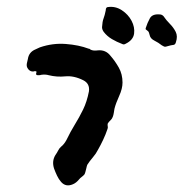

<svg xmlns="http://www.w3.org/2000/svg" viewBox="-20 -566 547 572"><path d="M355 -436Q349 -432 344 -435Q328 -441 313.5 -449.5Q299 -458 289 -471Q284 -478 284 -485Q285 -502 288.5 -511Q292 -520 295 -535Q295 -545 302 -545Q324 -548 343 -535.5Q362 -523 372 -504Q382 -485 379.5 -466Q377 -447 355 -436ZM504 -440Q502 -432 495 -432Q488 -431 483.5 -429.5Q479 -428 474 -427Q471 -426 467.5 -428Q464 -430 462 -431Q452 -439 440 -445Q428 -451 426 -461Q425 -464 424 -468Q423 -472 420 -474Q418 -476 415.5 -477.5Q413 -479 414 -482Q419 -498 426.5 -511.5Q434 -525 456 -523Q462 -523 467 -518Q475 -506 486 -495Q497 -484 503.5 -471Q510 -458 504 -440ZM345 -320Q345 -302 335 -280Q325 -258 321 -242Q320 -236 319 -229.5Q318 -223 316 -218Q314 -212 309 -207.5Q304 -203 301 -198Q300 -194 301 -189.5Q302 -185 300 -181Q295 -166 287.5 -150Q280 -134 272 -120Q266 -108 256.5 -97Q247 -86 240 -75Q239 -73 236.5 -62Q234 -51 232 -47Q228 -42 223.5 -39Q219 -36 216 -32Q207 -21 197 -17Q176 -8 162 -24Q155 -32 150 -42.5Q145 -53 141 -64Q134 -86 145 -104Q150 -111 153.5 -118Q157 -125 162 -129Q171 -136 178 -149Q190 -174 203 -195Q216 -216 227.5 -239.5Q239 -263 245 -294Q248 -317 228 -327Q200 -341 174.5 -338.5Q149 -336 125 -342Q115 -345 102 -343Q100 -342 97 -342Q94 -342 92 -342Q86 -342 88 -349Q91 -354 84 -354Q82 -354 80 -353Q71 -352 64.5 -359.5Q58 -367 60 -377Q61 -380 61.5 -383.5Q62 -387 63 -390Q66 -411 86 -419Q90 -421 93.5 -422.5Q97 -424 99 -425Q137 -438 176 -435Q215 -432 244 -421Q246 -421 247.5 -420Q249 -419 250 -418Q258 -414 272 -416Q295 -418 309 -400Q323 -384 334 -364.5Q345 -345 345 -320Z"/></svg>

Font: Slackside One
Style: Regular
Weight: 400
Version: Version 1.000